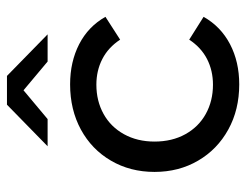

<svg xmlns="http://www.w3.org/2000/svg" viewBox="-100 -618 724 565"><g transform="rotate(-90 262.5 -336.0)"><path d="M163.3 -26.7C202.2 -5.2 246.6 5.5 296.2 5.5C340.4 5.5 379.8 -3.5 414.5 -21.6C449.1 -39.7 475.9 -65.6 495 -99.4L427.8 -141.7C412.5 -118.4 393.5 -100.9 370.8 -89.2C348.1 -77.6 322.9 -71.8 295.3 -71.8C263.4 -71.8 234.8 -78.8 209.3 -92.9C183.8 -107 163.9 -127.1 149.5 -153.2C135.1 -179.2 127.9 -209.5 127.9 -243.8C127.9 -277.5 135.1 -307.4 149.5 -333.5C163.9 -359.6 183.8 -379.7 209.3 -393.8C234.8 -407.9 263.4 -414.9 295.3 -414.9C322.9 -414.9 348.1 -409.1 370.8 -397.4C393.5 -385.8 412.5 -368.3 427.8 -345L495 -388.2C475.9 -422 449.1 -447.7 414.5 -465.5C379.8 -483.3 340.4 -492.2 296.2 -492.2C246.6 -492.2 202.2 -481.6 163.3 -460.5C124.4 -439.3 93.8 -409.9 71.8 -372.1C49.7 -334.4 38.6 -291.6 38.6 -243.8C38.6 -196 49.7 -153.2 71.8 -115.5C93.8 -77.7 124.4 -48.1 163.3 -26.7ZM363.4 -558.4H443.4L321.1 -678H236.4L114.1 -558.4H194.1L278.8 -629.3Z"/></g></svg>

Font: Montserrat Ace
Style: Regular
Weight: 500
Designer: Julieta Ulanovsky
Foundry: Julieta Ulanovsky
Version: Version 1